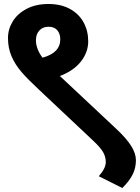

<svg xmlns="http://www.w3.org/2000/svg" viewBox="-20 -723 701 962"><path d="M661 80Q661 117 645.5 149.5Q630 182 593 219L475 160Q493 139 501.5 122Q510 105 510 89Q510 63 497 40Q484 17 449 -16L176 -273Q120 -325 88 -362Q56 -399 38 -440.5Q20 -482 20 -533Q20 -577 44 -616Q68 -655 114 -679Q160 -703 223 -703Q286 -703 331 -678Q376 -653 399 -610.5Q422 -568 422 -516Q422 -462 386 -415.5Q350 -369 280 -342L292 -331L564 -76Q614 -29 637.5 8.5Q661 46 661 80ZM160 -522Q160 -478 193 -434Q282 -458 282 -526Q282 -554 267 -571.5Q252 -589 223 -589Q194 -589 177 -570Q160 -551 160 -522Z"/></svg>

Font: Martel Sans ExtraBold
Style: Regular
Weight: 800
Designer: Dan Reynolds and Mathieu Réguer
Foundry: Dan Reynolds and Mathieu Réguer
Version: Version 1.002; ttfautohint (v1.1) -l 5 -r 5 -G 72 -x 0 -D la